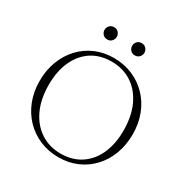

<svg xmlns="http://www.w3.org/2000/svg" viewBox="-194 -1020 1150 1189"><g transform="rotate(30 381.0 -425.0)"><path d="M377.5 -695Q450 -695 511.2 -669Q572.5 -643 618 -595.8Q663.5 -548.5 688.5 -484.2Q713.5 -420 713.5 -343Q713.5 -266 689.2 -201.5Q665 -137 620.8 -89.5Q576.5 -42 516.5 -16Q456.5 10 385 10Q312.5 10 251.2 -16Q190 -42 144.5 -89.2Q99 -136.5 73.8 -201Q48.5 -265.5 48.5 -342Q48.5 -419 73 -483.5Q97.5 -548 141.8 -595.5Q186 -643 246 -669Q306 -695 377.5 -695ZM385 -16.5Q469 -16.5 529 -56.8Q589 -97 620.8 -168.2Q652.5 -239.5 652.5 -333Q652.5 -438.5 617 -513.5Q581.5 -588.5 519.5 -628.5Q457.5 -668.5 377 -668.5Q293 -668.5 233.2 -628.5Q173.5 -588.5 141.5 -517Q109.5 -445.5 109.5 -352Q109.5 -247 145 -172Q180.5 -97 242.8 -56.8Q305 -16.5 385 -16.5ZM282.5 -773Q262.5 -773 250.5 -786.2Q238.5 -799.5 238.5 -816.5Q238.5 -834 250.5 -847.2Q262.5 -860.5 282.5 -860.5Q302.5 -860.5 314.2 -847.2Q326 -834 326 -816.5Q326 -799.5 314.2 -786.2Q302.5 -773 282.5 -773ZM479.5 -773Q459.5 -773 447.8 -786.2Q436 -799.5 436 -816.5Q436 -834 447.8 -847.2Q459.5 -860.5 479.5 -860.5Q499.5 -860.5 511.5 -847.2Q523.5 -834 523.5 -816.5Q523.5 -799.5 511.5 -786.2Q499.5 -773 479.5 -773Z"/></g></svg>

Font: Newsreader 36pt Light
Style: Regular
Weight: 300
Designer: Hugues Gentile
Foundry: Production Type
Version: Version 1.003